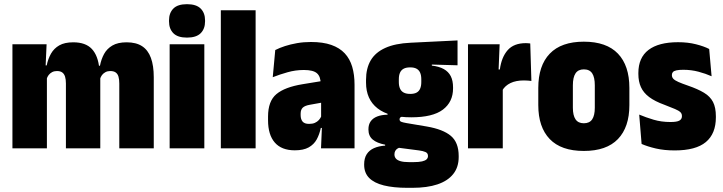

<svg xmlns="http://www.w3.org/2000/svg" viewBox="-20 -710 3462 919"><path d="M551 0V-310.5Q551 -329.5 547.2 -342.8Q543.5 -356 534 -363Q524.5 -370 507.5 -370Q495 -370 485 -364.8Q475 -359.5 468.2 -350.8Q461.5 -342 458.5 -330L445 -395.5H458.5Q464.5 -426.5 478.2 -451.8Q492 -477 518 -492.2Q544 -507.5 586 -507.5Q631.5 -507.5 660 -489Q688.5 -470.5 702.2 -433.2Q716 -396 716 -340V0ZM39.5 0V-498H203L197.5 -374.5L204.5 -372.5V0ZM295.5 0V-310.5Q295.5 -329.5 291.5 -342.8Q287.5 -356 278.2 -363Q269 -370 252.5 -370Q239.5 -370 229.5 -364.8Q219.5 -359.5 212.8 -350.8Q206 -342 203 -330.5L175.5 -397H203.5Q210 -428.5 224.2 -453.5Q238.5 -478.5 264 -493Q289.5 -507.5 330.5 -507.5Q390 -507.5 419.8 -475.5Q449.5 -443.5 455.5 -381Q457 -371.5 458.5 -357Q460 -342.5 460 -330.5V0Z M792 0V-498H958V0ZM875 -530Q830.5 -530 809.8 -551Q789 -572 789 -607.5V-612.5Q789 -648 809.8 -669Q830.5 -690 875 -690Q919.5 -690 940.5 -669Q961.5 -648 961.5 -612.5V-607.5Q961.5 -572 940.5 -551Q919.5 -530 875 -530Z M1037 0V-661H1203.5V0Z M1516.5 0 1521.5 -117 1517 -119V-293.5L1515 -308.5Q1515 -343.5 1497.2 -359.2Q1479.5 -375 1434.5 -375Q1394.5 -375 1356.5 -364.2Q1318.5 -353.5 1285.5 -340.5L1297.5 -470.5Q1318 -481 1344.2 -489.5Q1370.5 -498 1401.8 -503.5Q1433 -509 1468.5 -509Q1526 -509 1565.8 -495Q1605.5 -481 1630 -454.8Q1654.5 -428.5 1665.8 -390.5Q1677 -352.5 1677 -304.5V0ZM1391 9.5Q1327.5 9.5 1295.2 -27.8Q1263 -65 1263 -134.5V-152Q1263 -226 1303 -259.5Q1343 -293 1428.5 -307L1529.5 -323.5L1543.5 -223L1463 -208.5Q1439.5 -204.5 1429.2 -194.8Q1419 -185 1419 -166V-159Q1419 -139.5 1428.2 -128.2Q1437.5 -117 1459.5 -117Q1476 -117 1487.2 -122Q1498.5 -127 1506.2 -135.5Q1514 -144 1518 -154L1539 -97.5H1515.5Q1509 -66.5 1495.8 -42.5Q1482.5 -18.5 1457.5 -4.5Q1432.5 9.5 1391 9.5Z M1948.5 -148.5Q1842 -148.5 1787 -191.5Q1732 -234.5 1732 -314.5V-328Q1732 -382.5 1754.2 -420.8Q1776.5 -459 1823.8 -480.5Q1871 -502 1945 -505.5L2170 -516.5V-397.5L2047 -401V-396Q2081.5 -392 2104 -379.5Q2126.5 -367 2137.5 -345.5Q2148.5 -324 2148.5 -291.5V-287Q2148.5 -222 2099.8 -185.2Q2051 -148.5 1948.5 -148.5ZM1938 66H1959Q1985 66 2000.2 62.5Q2015.5 59 2022 52.5Q2028.5 46 2028.5 37V36.5Q2028.5 23 2016.8 17.8Q2005 12.5 1985.5 10L1870 -5L1900 -6Q1890 -3.5 1882.8 1Q1875.5 5.5 1871.8 12.5Q1868 19.5 1868 29V29.5Q1868 40.5 1874.8 48.8Q1881.5 57 1897 61.5Q1912.5 66 1938 66ZM1929.5 189Q1863.5 189 1817.2 177.5Q1771 166 1747 141.8Q1723 117.5 1723 78.5V76.5Q1723 47.5 1735.2 28.2Q1747.5 9 1770.2 -1Q1793 -11 1823.5 -13V-17.5Q1784 -25 1763.8 -42.2Q1743.5 -59.5 1743.5 -90V-91Q1743.5 -114 1754.2 -129.2Q1765 -144.5 1785.5 -152.5Q1806 -160.5 1835 -161V-180.5L1933 -152H1912Q1902 -152 1897.2 -148.8Q1892.5 -145.5 1892.5 -139Q1892.5 -130.5 1900.2 -127.2Q1908 -124 1925 -121L2023 -104.5Q2101 -91 2138.2 -59.5Q2175.5 -28 2175.5 37V41.5Q2175.5 90.5 2149.2 123.2Q2123 156 2073.8 172.5Q2024.5 189 1954 189ZM1943.5 -260.5Q1962.5 -260.5 1974 -266.8Q1985.5 -273 1991 -285.8Q1996.5 -298.5 1996.5 -317V-330.5Q1996.5 -349.5 1991 -362Q1985.5 -374.5 1974 -381Q1962.5 -387.5 1943.5 -387.5H1943Q1924 -387.5 1912.2 -381.2Q1900.5 -375 1894.8 -362.5Q1889 -350 1889 -330.5V-317Q1889 -298.5 1894.8 -285.8Q1900.5 -273 1912.5 -266.8Q1924.5 -260.5 1943.5 -260.5Z M2384.5 -277.5 2330 -377.5H2372.5Q2380.5 -436.5 2410 -470Q2439.5 -503.5 2497 -503.5Q2502.5 -503.5 2507.2 -503Q2512 -502.5 2518 -502L2523.5 -322.5Q2517 -323.5 2507.2 -324.2Q2497.5 -325 2488 -325Q2449.5 -325 2423.5 -312.5Q2397.5 -300 2384.5 -277.5ZM2220 0V-498H2371.5L2365 -339.5H2386.5V0Z M2774.5 12.5Q2666 12.5 2611.2 -44.5Q2556.5 -101.5 2556.5 -207V-289Q2556.5 -396 2611.5 -453.2Q2666.5 -510.5 2774.5 -510.5Q2883 -510.5 2937.8 -453.2Q2992.5 -396 2992.5 -289V-207Q2992.5 -101.5 2937.8 -44.5Q2883 12.5 2774.5 12.5ZM2774.5 -120Q2802 -120 2814.5 -138.8Q2827 -157.5 2827 -194.5V-301.5Q2827 -340 2814.5 -359Q2802 -378 2774.5 -378Q2747.5 -378 2734.8 -359Q2722 -340 2722 -301.5V-194.5Q2722 -157.5 2734.8 -138.8Q2747.5 -120 2774.5 -120Z M3209.5 10Q3159.5 10 3119.5 0.8Q3079.5 -8.5 3051 -21L3039.5 -161.5Q3071.5 -148 3108.5 -137Q3145.5 -126 3189 -126Q3220.5 -126 3232.2 -133Q3244 -140 3244 -153.5V-155Q3244 -166 3236.5 -173.2Q3229 -180.5 3210.8 -188.2Q3192.5 -196 3160 -208.5Q3114.5 -225 3087.2 -245.5Q3060 -266 3047.8 -293Q3035.5 -320 3035.5 -356V-360.5Q3035.5 -434 3084 -471Q3132.5 -508 3225.5 -508Q3272.5 -508 3311 -498.2Q3349.5 -488.5 3374.5 -475.5L3386 -345Q3358 -357.5 3323.2 -366.8Q3288.5 -376 3250.5 -376Q3229.5 -376 3217.5 -373.2Q3205.5 -370.5 3200.8 -365Q3196 -359.5 3196 -351.5V-350Q3196 -340 3203.2 -332.5Q3210.5 -325 3227.5 -317.5Q3244.5 -310 3273.5 -300Q3320 -284 3349.5 -266.2Q3379 -248.5 3392.8 -222Q3406.5 -195.5 3406.5 -153V-148.5Q3406.5 -70 3358.5 -30Q3310.5 10 3209.5 10Z"/></svg>

Font: Anek Odia SemiCondensed ExtraBold
Style: Regular
Weight: 800
Width: 4
Designer: Yesha Goshar & Mahesh Sahu (Odia), Yesha Goshar (Latin)
Foundry: Ek Type
Version: Version 1.003